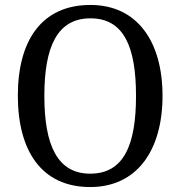

<svg xmlns="http://www.w3.org/2000/svg" viewBox="-20 -745 729 775"><path d="M344 10C532 10 636 -137 636 -358C636 -580 532 -725 345 -725C147 -725 52 -580 52 -359C52 -137 147 10 344 10ZM344 -44C211 -44 159 -160 159 -358C159 -556 211 -671 345 -671C480 -671 529 -556 529 -358C529 -160 480 -44 344 -44Z"/></svg>

Font: Noto Serif Devanagari SemiCondensed
Style: Regular
Weight: 400
Width: 4
Designer: Universal Thirst, Indian Type Foundry and the Monotype Design Team
Foundry: Monotype Imaging Inc.
Version: Version 2.004